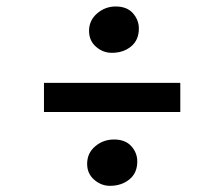

<svg xmlns="http://www.w3.org/2000/svg" viewBox="-20 -626 709 607"><path d="M333.5 -459Q305.5 -459 283.5 -478.2Q261.5 -497.5 261.5 -528.5Q261.5 -561.5 287 -583.5Q312.5 -605.5 345.5 -605.5Q381.5 -605.5 400.2 -584.2Q419 -563 419 -535.5Q419 -499.5 394.5 -479.2Q370 -459 333.5 -459ZM550 -364V-272H119V-364ZM255.5 -108Q255.5 -142 281 -163.5Q306.5 -185 340.5 -185Q376 -185 395 -164Q414 -143 414 -115.5Q414 -79 389 -58.8Q364 -38.5 327.5 -38.5Q300 -38.5 277.8 -57.8Q255.5 -77 255.5 -108Z"/></svg>

Font: Merriweather 24pt SemiCondensed
Style: Bold
Weight: 700
Width: 4
Designer: Eben Sorkin
Foundry: Eben Sorkin
Version: Version 2.100